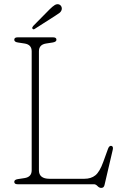

<svg xmlns="http://www.w3.org/2000/svg" viewBox="-20 -878 582 915"><path d="M231 -675.5 199 -670.5Q165.5 -665 165.5 -633.5V-66.5Q165.5 -26 216 -26H382Q414 -26 434.5 -42.5Q455 -59 472 -106L495 -169.5Q500.5 -184 510 -183Q521 -181 517.5 -165L478 4Q475 17.5 462.5 17.5Q453 17.5 444.8 8.8Q436.5 0 427.5 0H63.5Q48 0 48 -11.5Q48 -22 65.5 -24.5L98 -29.5Q131 -35 131 -66.5V-633.5Q131 -665 98 -670.5L65.5 -675.5Q48 -678 48 -688.5Q48 -700 63.5 -700H233.5Q249 -700 249 -688.5Q249 -678.5 231 -675.5ZM216.5 -833.5Q230.5 -847.5 240.8 -853.8Q251 -860 261 -857Q269 -854 272.5 -846.5Q276 -839 273.5 -830.5Q270.5 -821.5 262.2 -815.5Q254 -809.5 243.5 -803L145 -740Q139 -736 135 -741Q132.5 -744 134 -747.5Q135.5 -751 138 -754Z"/></svg>

Font: Fraunces 72pt S100 Thin
Style: Regular
Weight: 100
Version: Version 1.000; ttfautohint (v1.8.3)